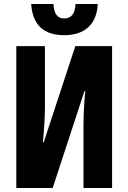

<svg xmlns="http://www.w3.org/2000/svg" viewBox="-20 -946 645 966"><path d="M62 0V-714H206V-407Q206 -374 203.5 -328.5Q201 -283 196 -230H200L359 -714H544V0H400V-310Q400 -342 402 -389Q404 -436 409 -488H405L245 0ZM303 -769Q147 -769 137 -926H249Q252 -853 303 -853Q357 -853 360 -926H472Q468 -850 424.5 -809.5Q381 -769 303 -769Z"/></svg>

Font: Noto Sans ExtraCondensed ExtraBold
Style: Regular
Weight: 800
Width: 2
Designer: Monotype Design Team
Foundry: Monotype Imaging Inc.
Version: Version 2.013; ttfautohint (v1.8.4.7-5d5b)